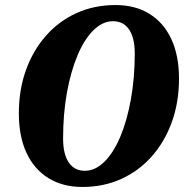

<svg xmlns="http://www.w3.org/2000/svg" viewBox="-20 -726 740 762"><path d="M307 16Q228.8 16 172 -19.2Q115.2 -54.4 85 -119.7Q54.8 -185 54.8 -275.8Q54.8 -370 83.2 -448.4Q111.6 -526.8 162.9 -584.7Q214.2 -642.6 284.2 -674.3Q354.2 -706 438.2 -706Q517.2 -706 573.6 -670.8Q630 -635.6 660.2 -570.4Q690.4 -505.2 690.4 -414.2Q690.4 -320 662 -241.6Q633.6 -163.2 582.3 -105.3Q531 -47.4 461 -15.7Q391 16 307 16ZM316.6 -48.2Q357.8 -48.2 394.1 -83.8Q430.4 -119.4 457.3 -183.2Q484.2 -247 499.5 -331.7Q514.8 -416.4 514.8 -514Q514.8 -575.6 492.4 -608.7Q470 -641.8 428.6 -641.8Q387.4 -641.8 351.1 -606.2Q314.8 -570.6 287.9 -506.8Q261 -443 245.7 -358.7Q230.4 -274.4 230.4 -176Q230.4 -114.4 252.8 -81.3Q275.2 -48.2 316.6 -48.2Z"/></svg>

Font: Platypi Light
Style: Italic
Weight: 300
Italic angle: -13°
Designer: David Sargent
Foundry: Bolt Cutter Type
Version: Version 1.200